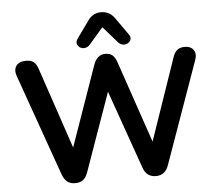

<svg xmlns="http://www.w3.org/2000/svg" viewBox="-61 -1020 1239 1097"><g transform="rotate(-5 558.0 -472.0)"><path d="M476 -771Q463 -758 447.5 -756.5Q432 -755 420 -763Q408 -771 404.5 -784Q401 -797 411 -812L481 -910Q510 -952 558 -952Q607 -952 636 -910L705 -812Q716 -797 712.5 -784Q709 -771 697 -763Q685 -755 669.5 -756.5Q654 -758 641 -771L558 -866ZM326 8Q298 8 281 -5.5Q264 -19 253 -48L46 -632Q34 -667 50.5 -690Q67 -713 107 -713Q136 -713 151.5 -700Q167 -687 176 -658L332 -196L494 -657Q514 -713 562 -713Q588 -713 603 -699.5Q618 -686 628 -656L787 -190L948 -658Q957 -686 973 -699.5Q989 -713 1017 -713Q1052 -713 1067.5 -690Q1083 -667 1070 -632L862 -47Q843 8 789 8Q735 8 716 -48L558 -496L399 -47Q389 -19 372 -5.5Q355 8 326 8Z"/></g></svg>

Font: Chiron GoRound TC SB
Style: Regular
Weight: 500
Designer: Ryoko NISHIZUKA 西塚涼子 (kana, bopomofo & ideographs); Paul D. Hunt (Latin, Greek & Cyrillic); Sandoll Communications 산돌커뮤니
Foundry: Adobe
Version: Version 1.000;hotconv 1.1.1;makeotfexe 2.6.0